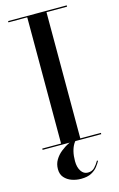

<svg xmlns="http://www.w3.org/2000/svg" viewBox="-143 -808 669 1080"><g transform="rotate(-15 192.0 -268.0)"><path d="M21.5 0V-7.5H131V-742.5H21.5V-750H363V-742.5H243V-7.5H363V0ZM189 213.5Q161 213.5 135.5 204.5Q110 195.5 93.2 176.5Q76.5 157.5 76.5 127.5Q76.5 97.5 90.5 74Q104.5 50.5 126.8 32.5Q149 14.5 175 2Q201 -10.5 225.5 -18.5L228.5 -13.5Q214.5 -6 203.8 11.2Q193 28.5 187 53Q181 77.5 181 108.5Q181 144 195.8 166.8Q210.5 189.5 235 189.5Q259.5 189.5 274.2 174.2Q289 159 301.5 137L306.5 140.5Q299 154.5 286 171.5Q273 188.5 249.8 201Q226.5 213.5 189 213.5Z"/></g></svg>

Font: BodoniModa_28ptMedium
Style: Regular
Weight: 500
Designer: Owen Earl
Foundry: indestructible type
Version: Version 2.004